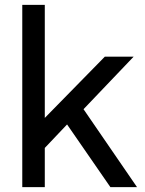

<svg xmlns="http://www.w3.org/2000/svg" viewBox="-20 -773 598 793"><path d="M72 0H165V-162L257 -259L436 0H546L325 -322L532 -539H413L165 -286V-753H72Z"/></svg>

Font: Plus Jakarta Sans Medium
Style: Regular
Weight: 500
Designer: Gumpita Rahayu
Foundry: Tokotype
Version: Version 2.004; ttfautohint (v1.8.3)